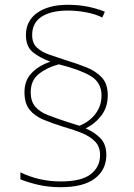

<svg xmlns="http://www.w3.org/2000/svg" viewBox="-20 -779 558 800"><path d="M82 -395Q82 -444 112 -475Q142 -506 190 -522Q146 -538 117 -561.5Q88 -585 88 -633Q88 -692 135 -725.5Q182 -759 263 -759Q308 -759 347 -751Q386 -743 417 -730L406 -706Q379 -720 340 -727.5Q301 -735 263 -735Q193 -735 153.5 -709.5Q114 -684 114 -633Q114 -599 134 -580.5Q154 -562 186.5 -551Q219 -540 258 -527Q301 -514 340 -498.5Q379 -483 404 -456.5Q429 -430 429 -381Q429 -333 403 -298.5Q377 -264 337 -244Q374 -228 398.5 -203Q423 -178 423 -133Q423 -72 375.5 -35.5Q328 1 233 1Q181 1 137 -9.5Q93 -20 65 -32V-61Q143 -23 233 -23Q320 -23 358.5 -53.5Q397 -84 397 -133Q397 -168 376 -189.5Q355 -211 320.5 -225Q286 -239 243 -251Q199 -265 162 -280Q125 -295 103.5 -321.5Q82 -348 82 -395ZM108 -395Q108 -356 127.5 -334Q147 -312 179.5 -299.5Q212 -287 251 -274L311 -255Q353 -272 378 -305Q403 -338 403 -381Q403 -436 356.5 -463Q310 -490 225 -511Q176 -498 142 -471Q108 -444 108 -395Z"/></svg>

Font: Noto Sans Tamil Thin
Style: Regular
Weight: 100
Designer: Jelle Bosma - Monotype Design Team
Foundry: Monotype Imaging Inc.
Version: Version 2.004; ttfautohint (v1.8.4.7-5d5b)